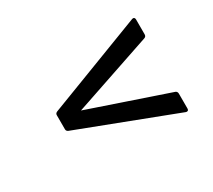

<svg xmlns="http://www.w3.org/2000/svg" viewBox="-84 -642 769 692"><g transform="rotate(-30 300.0 -296.5)"><path d="M518.1 -103 118.2 -255.9Q109.9 -259.3 109.9 -267.1V-326.2Q109.9 -333.5 118.2 -336.9L518.1 -490.2Q522.9 -492.2 526.4 -489.7Q529.8 -487.3 529.8 -481.9V-419.9Q529.8 -411.1 522 -408.2L193.8 -296.9L522 -185.1Q529.8 -182.1 529.8 -172.9V-110.8Q529.8 -105.5 526.4 -103.3Q522.9 -101.1 518.1 -103Z"/></g></svg>

Font: Sofia Sans
Style: Italic
Weight: 400
Italic angle: -9°
Designer: Botio Nikoltchev, Ani Petrova
Foundry: lettersoup
Version: Version 4.100